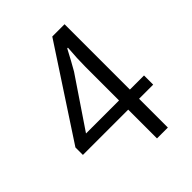

<svg xmlns="http://www.w3.org/2000/svg" viewBox="-207 -847 962 962"><g transform="rotate(-45 274.5 -366.0)"><path d="M340 -204H19V-257L330 -732H417V-269H517V-204H417V0H340ZM340 -508Q340 -565 346 -637H341Q309 -576 283 -531L106 -269H340Z"/></g></svg>

Font: Source Han Sans CN Normal
Style: Regular
Weight: 350
Designer: Ryoko NISHIZUKA 西塚涼子 (kana, bopomofo & ideographs); Paul D. Hunt (Latin, Greek & Cyrillic); Sandoll Communications 산돌커뮤니
Foundry: Adobe
Version: Version 2.004;hotconv 1.0.118;makeotfexe 2.5.65603